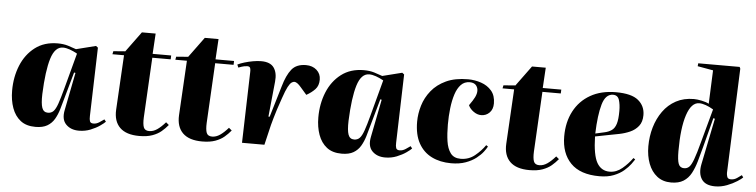

<svg xmlns="http://www.w3.org/2000/svg" viewBox="-47 -996 4875 1238"><g transform="rotate(5 2391.0 -376.5)"><path d="M551 -87Q550 -65 554.5 -52.5Q559 -40 578 -40Q597 -40 615.5 -52Q634 -64 646 -73L657 -59Q648 -49 623 -31.5Q598 -14 563 0Q528 14 488 14Q435 14 404 -18Q373 -50 386 -112L434 -355L425 -357L377 -186Q367 -149 356.5 -113.5Q346 -78 329 -49Q312 -20 283 -3Q254 14 207 14Q147 14 110 -15Q73 -44 55 -94Q37 -144 37 -206Q37 -295 67.5 -369.5Q98 -444 157.5 -489.5Q217 -535 304 -535Q341 -535 370.5 -526Q400 -517 424 -508L551 -540L564 -530ZM279 -84Q301 -84 315 -98.5Q329 -113 341.5 -148.5Q354 -184 371 -248L433 -480Q408 -494 384 -502.5Q360 -511 340 -511Q288 -511 263.5 -431.5Q239 -352 233 -201Q231 -140 241 -112Q251 -84 279 -84Z M665 -516 742 -522 838 -653H927L919 -521H1039L1038 -496H919L898 -108Q896 -65 904 -44Q912 -23 940 -23Q966 -23 991 -40Q1016 -57 1044 -89L1063 -73Q1044 -50 1021 -30.5Q998 -11 963.5 1.5Q929 14 879 14Q794 14 753 -26.5Q712 -67 716 -142L736 -496H661Z M1072 -516 1149 -522 1245 -653H1334L1326 -521H1446L1445 -496H1326L1305 -108Q1303 -65 1311 -44Q1319 -23 1347 -23Q1373 -23 1398 -40Q1423 -57 1451 -89L1470 -73Q1451 -50 1428 -30.5Q1405 -11 1370.5 1.5Q1336 14 1286 14Q1201 14 1160 -26.5Q1119 -67 1123 -142L1143 -496H1068Z M1556 -459Q1557 -473 1553.5 -484Q1550 -495 1534 -495Q1526 -495 1513.5 -492.5Q1501 -490 1477 -481L1469 -500Q1487 -509 1513.5 -517Q1540 -525 1568.5 -530Q1597 -535 1621 -535Q1680 -535 1703.5 -501.5Q1727 -468 1721 -411L1698 -183H1706L1766 -384Q1787 -458 1818 -496.5Q1849 -535 1911 -535Q1953 -535 1980 -511Q2007 -487 2007 -449Q2007 -410 1985 -386.5Q1963 -363 1929 -344L1889 -390Q1863 -421 1845 -421Q1837 -421 1827 -414Q1817 -407 1804.5 -383.5Q1792 -360 1775 -310Q1759 -265 1749 -233.5Q1739 -202 1732 -177.5Q1725 -153 1719 -130.5Q1713 -108 1707 -80L1688 0H1543Z M2533 -87Q2532 -65 2536.5 -52.5Q2541 -40 2560 -40Q2579 -40 2597.5 -52Q2616 -64 2628 -73L2639 -59Q2630 -49 2605 -31.5Q2580 -14 2545 0Q2510 14 2470 14Q2417 14 2386 -18Q2355 -50 2368 -112L2416 -355L2407 -357L2359 -186Q2349 -149 2338.5 -113.5Q2328 -78 2311 -49Q2294 -20 2265 -3Q2236 14 2189 14Q2129 14 2092 -15Q2055 -44 2037 -94Q2019 -144 2019 -206Q2019 -295 2049.5 -369.5Q2080 -444 2139.5 -489.5Q2199 -535 2286 -535Q2323 -535 2352.5 -526Q2382 -517 2406 -508L2533 -540L2546 -530ZM2261 -84Q2283 -84 2297 -98.5Q2311 -113 2323.5 -148.5Q2336 -184 2353 -248L2415 -480Q2390 -494 2366 -502.5Q2342 -511 2322 -511Q2270 -511 2245.5 -431.5Q2221 -352 2215 -201Q2213 -140 2223 -112Q2233 -84 2261 -84Z M2960 -535Q3003 -535 3044.5 -521Q3086 -507 3112.5 -476Q3139 -445 3139 -394Q3139 -356 3117 -334Q3095 -312 3063 -312Q3038 -312 3014 -329Q2990 -346 2980 -369L3001 -400Q3034 -450 3023 -483.5Q3012 -517 2972 -517Q2938 -517 2915.5 -493.5Q2893 -470 2880 -430Q2867 -390 2861 -339Q2855 -288 2855 -233Q2855 -174 2862 -126Q2869 -78 2890.5 -49Q2912 -20 2956 -20Q3008 -20 3047.5 -52Q3087 -84 3113 -122L3125 -114Q3118 -100 3102 -79Q3086 -58 3058.5 -36.5Q3031 -15 2991 -0.5Q2951 14 2897 14Q2826 14 2771.5 -13Q2717 -40 2686.5 -95Q2656 -150 2656 -234Q2656 -286 2672 -339Q2688 -392 2724 -436.5Q2760 -481 2818 -508Q2876 -535 2960 -535Z M3190 -516 3267 -522 3363 -653H3452L3444 -521H3564L3563 -496H3444L3423 -108Q3421 -65 3429 -44Q3437 -23 3465 -23Q3491 -23 3516 -40Q3541 -57 3569 -89L3588 -73Q3569 -50 3546 -30.5Q3523 -11 3488.5 1.5Q3454 14 3404 14Q3319 14 3278 -26.5Q3237 -67 3241 -142L3261 -496H3186Z M3917 -535Q4018 -535 4062 -498.5Q4106 -462 4106 -403Q4106 -359 4084.5 -332Q4063 -305 4030 -290.5Q3997 -276 3961.5 -269Q3926 -262 3899 -257L3807 -239Q3810 -118 3838 -69.5Q3866 -21 3920 -21Q3964 -21 4001.5 -52.5Q4039 -84 4066 -122L4078 -114Q4072 -104 4056.5 -83Q4041 -62 4015 -39.5Q3989 -17 3950 -1.5Q3911 14 3857 14Q3733 14 3671 -49.5Q3609 -113 3609 -223Q3609 -315 3646 -385.5Q3683 -456 3752 -495.5Q3821 -535 3917 -535ZM3949 -416Q3949 -459 3939.5 -488Q3930 -517 3900 -517Q3851 -517 3831 -447.5Q3811 -378 3807 -258L3865 -271Q3893 -277 3912 -290.5Q3931 -304 3940 -333Q3949 -362 3949 -416Z M4675 -79Q4675 -67 4679.5 -53.5Q4684 -40 4704 -40Q4725 -40 4742.5 -52Q4760 -64 4772 -73L4782 -59Q4774 -50 4747 -32.5Q4720 -15 4682.5 -0.5Q4645 14 4606 14Q4543 14 4518.5 -23Q4494 -60 4506 -120L4567 -420L4557 -423L4507 -231Q4494 -182 4481.5 -138Q4469 -94 4450.5 -59.5Q4432 -25 4401 -5.5Q4370 14 4321 14Q4267 14 4230 -15Q4193 -44 4174 -94Q4155 -144 4155 -206Q4155 -270 4172 -328.5Q4189 -387 4222.5 -434Q4256 -481 4306 -508Q4356 -535 4422 -535Q4442 -535 4471.5 -529Q4501 -523 4519 -513L4528 -730L4427 -748L4429 -767H4697L4702 -756ZM4397 -85Q4415 -85 4428.5 -97Q4442 -109 4456.5 -147.5Q4471 -186 4492 -266L4550 -479Q4525 -494 4501 -502.5Q4477 -511 4458 -511Q4407 -511 4379 -426.5Q4351 -342 4351 -192Q4351 -134 4360.5 -109.5Q4370 -85 4397 -85Z"/></g></svg>

Font: Literata 72pt ExtraBold
Style: Italic
Weight: 800
Italic angle: -2°
Designer: Latin by Veronika Burian and Jose Scaglione. Greek by Irene Vlachou. Cyrillic by Vera Evstafieva
Foundry: TypeTogether
Version: Version 3.002